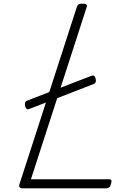

<svg xmlns="http://www.w3.org/2000/svg" viewBox="-20 -1035 734 1055"><path d="M108 0Q79 0 87 -23L402 -996Q405 -1006 411.5 -1010.5Q418 -1015 433 -1015Q448 -1015 454 -1010.5Q460 -1006 456 -995L150 -50H579Q590 -50 592 -44Q594 -38 590 -25Q587 -12 580.5 -6Q574 0 564 0ZM143 -437Q132 -432 126.5 -436.5Q121 -441 118 -452Q116 -464 118 -471.5Q120 -479 132 -483L481 -618Q492 -622 497 -618.5Q502 -615 505 -604Q512 -580 494 -573Z"/></svg>

Font: Playwrite US Trad ExtraLight
Style: Regular
Weight: 250
Designer: Veronika Burian, José Scaglione
Foundry: TypeTogether
Version: Version 1.003